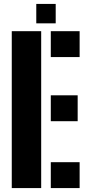

<svg xmlns="http://www.w3.org/2000/svg" viewBox="-20 -959 448 979"><path d="M40 0V-800H190V0ZM239 0V-132H386V0ZM239 -341V-473H376V-341ZM239 -668V-800H386V-668ZM165 -840V-939H264V-840Z"/></svg>

Font: Big Shoulders Stencil Display Thin Black
Style: Regular
Weight: 900
Version: Version 2.001